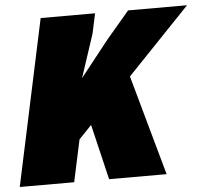

<svg xmlns="http://www.w3.org/2000/svg" viewBox="-89 -752 866 805"><g transform="rotate(-5 344.5 -349.0)"><path d="M-38 0 111 -698H340L322 -614L262 -432L383 -585L479 -698H727L229 -177L191 0ZM338 0 253 -357 456 -445 580 0Z"/></g></svg>

Font: Azeret Mono Thin Black
Style: Italic
Weight: 900
Italic angle: -12°
Version: Version 1.002